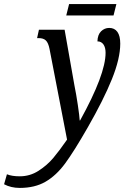

<svg xmlns="http://www.w3.org/2000/svg" viewBox="-158 -682 615 942"><path d="M-138 222 -124 173Q-100 183 -61 183Q-11 183 31 156Q73 129 103 93.5Q133 58 171 3L85 -442Q79 -472 67 -483.5Q55 -495 32 -495H24L33 -536H159L207 -264Q216 -220 224 -166Q232 -112 233 -91H235Q360 -317 360 -423Q360 -449 349.5 -464Q339 -479 320 -479Q321 -512 338 -528.5Q355 -545 378 -545Q404 -545 418 -525.5Q432 -506 432 -468Q432 -395 391 -293.5Q350 -192 272 -56Q205 61 161.5 120Q118 179 65.5 209.5Q13 240 -61 240Q-104 240 -138 222ZM181 -662H413L399 -606H167Z"/></svg>

Font: Noto Serif Cond
Style: Italic
Weight: 400
Width: 3
Italic angle: -12°
Designer: Monotype Design Team
Foundry: Monotype Imaging Inc.
Version: Version 1.001